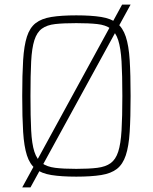

<svg xmlns="http://www.w3.org/2000/svg" viewBox="-20 -763 666 838"><path d="M77 55 513 -743H550L113 55ZM313 8Q248 8 204.5 1Q161 -6 135.5 -26Q110 -46 97.5 -85Q85 -124 81 -187Q77 -250 77 -344Q77 -438 81 -501Q85 -564 97.5 -603Q110 -642 135.5 -662Q161 -682 204.5 -689Q248 -696 313 -696Q378 -696 421.5 -689Q465 -682 490.5 -662Q516 -642 529 -603Q542 -564 546 -501Q550 -438 550 -344Q550 -250 546 -187Q542 -124 529 -85Q516 -46 490.5 -26Q465 -6 421.5 1Q378 8 313 8ZM313 -26Q368 -26 404.5 -30.5Q441 -35 463 -51Q485 -67 496 -101Q507 -135 510.5 -194Q514 -253 514 -344Q514 -436 510.5 -494.5Q507 -553 496 -587.5Q485 -622 463 -638Q441 -654 404.5 -658Q368 -662 313 -662Q257 -662 221 -658Q185 -654 163 -638Q141 -622 130 -587.5Q119 -553 116 -494.5Q113 -436 113 -344Q113 -253 116 -194Q119 -135 130 -101Q141 -67 163 -51Q185 -35 221 -30.5Q257 -26 313 -26Z"/></svg>

Font: Saira SemiCondensed Thin
Style: Regular
Weight: 250
Width: 4
Designer: Hector Gatti with collaboration of the Omnibus-Type team
Foundry: Omnibus-Type
Version: Version 1.101